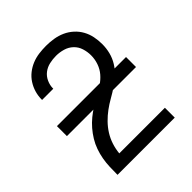

<svg xmlns="http://www.w3.org/2000/svg" viewBox="-203 -875 1006 1006"><g transform="rotate(-45 300.0 -371.5)"><path d="M88 0V-1Q88 -30 89 -58.5Q90 -87 95 -115Q100 -143 109.5 -170Q119 -197 134 -221.5Q149 -246 167.5 -267.5Q186 -289 208 -307Q230 -325 254.5 -340.5Q279 -356 304 -369.5Q329 -383 353 -398.5Q377 -414 395.5 -435.5Q414 -457 423.5 -484.5Q433 -512 433 -541Q433 -567 425 -592.5Q417 -618 398 -636Q379 -654 353 -661.5Q327 -669 301 -669Q276 -669 252 -663.5Q228 -658 209 -643.5Q190 -629 179.5 -606Q169 -583 169 -559V-557H86V-560Q86 -587 93.5 -612.5Q101 -638 115.5 -660.5Q130 -683 151 -699.5Q172 -716 196.5 -726Q221 -736 247.5 -739.5Q274 -743 301 -743Q329 -743 357 -738.5Q385 -734 410.5 -722.5Q436 -711 457 -692Q478 -673 491.5 -648.5Q505 -624 510.5 -596.5Q516 -569 516 -541Q516 -510 508.5 -480.5Q501 -451 485 -425Q469 -399 446.5 -378Q424 -357 398.5 -340Q373 -323 346.5 -308Q320 -293 295.5 -275Q271 -257 249.5 -235Q228 -213 212 -187.5Q196 -162 186.5 -133Q177 -104 174 -73H512V0ZM44 -331V-405H556V-331Z"/></g></svg>

Font: Iosevka Aile
Style: Regular
Weight: 400
Designer: Belleve Invis
Foundry: Belleve Invis
Version: Version 28.0.1; ttfautohint (v1.8.4)